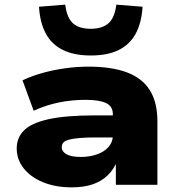

<svg xmlns="http://www.w3.org/2000/svg" viewBox="-20 -796 772 827"><path d="M289 11Q219 11 165.5 -11Q112 -33 82 -71Q52 -109 52 -157Q52 -203 83.5 -234.5Q115 -266 189 -282.5Q263 -299 390 -299H488V-204H394Q351 -204 322.5 -201.5Q294 -199 277 -194.5Q260 -190 253 -182Q246 -174 246 -162Q246 -143 266.5 -131.5Q287 -120 328 -120Q366 -120 397.5 -131Q429 -142 447.5 -163Q466 -184 466 -212V-305Q466 -338 437 -352Q408 -366 348 -366Q289 -366 233 -354.5Q177 -343 125 -319L77 -450Q117 -469 164 -482Q211 -495 261.5 -502Q312 -509 361 -509Q460 -509 526 -484.5Q592 -460 625 -408Q658 -356 658 -273V0H479V-102L485 -103Q470 -66 443.5 -40.5Q417 -15 379 -2Q341 11 289 11ZM371 -557Q299 -557 250.5 -581Q202 -605 177 -652Q152 -699 148 -767L261 -776Q268 -719 294.5 -695.5Q321 -672 371 -672Q420 -672 447 -695.5Q474 -719 481 -776L594 -767Q590 -699 565 -652Q540 -605 492 -581Q444 -557 371 -557Z"/></svg>

Font: Nunito Sans 10pt Expanded Black
Style: Regular
Weight: 900
Width: 7
Designer: Vernon Adams
Foundry: Vernon Adams
Version: Version 3.101;gftools[0.9.27]